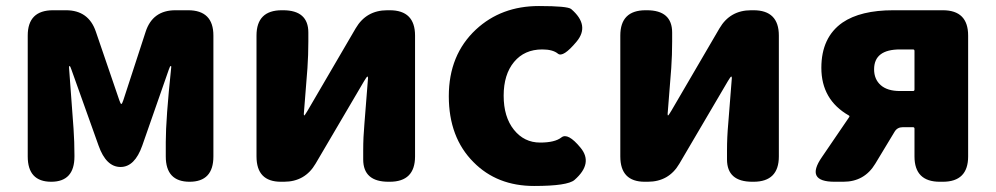

<svg xmlns="http://www.w3.org/2000/svg" viewBox="-20 -603 3303 637"><path d="M150 0Q72 0 72 -84V-485Q72 -569 156 -569H199Q274 -569 298 -498L376 -270Q380 -258 382.5 -258Q385 -258 389 -270L463 -497Q486 -569 562 -569H604Q688 -569 688 -485V-84Q688 0 609 0Q530 0 530 -84V-132Q530 -208 548 -379Q549 -384 546.5 -384Q544 -384 540 -372L452 -120Q427 -49 380 -49Q332 -49 307 -120L217 -372Q213 -384 211 -384Q209 -384 209 -379L224 -176Q227 -132 227 -88V-84Q227 0 150 0Z M912 0Q831 0 831 -84V-485Q831 -569 915 -569H919Q1003 -569 1003 -495V-465Q1003 -421 1000 -377L988 -225Q988 -220 989.5 -220Q991 -220 1000 -235L1160 -509Q1195 -569 1265 -569H1273Q1357 -569 1357 -485V-84Q1357 0 1273 0H1269Q1185 0 1185 -74V-104Q1185 -148 1189 -192L1201 -344Q1201 -349 1199 -349Q1197 -349 1188 -334L1027 -60Q992 0 922 0Z M1752 14Q1629 14 1551 -65Q1469 -147 1469 -284Q1469 -421 1559 -505Q1643 -583 1768 -583Q1863 -583 1875 -573Q1938 -519 1893 -465Q1848 -411 1831 -425Q1814 -439 1779 -439Q1720 -439 1685.5 -397.5Q1651 -356 1651 -285.5Q1651 -215 1685 -172.5Q1719 -130 1772 -130Q1821 -130 1842.5 -147Q1864 -164 1906 -113Q1949 -61 1886 -6Q1863 14 1752 14Z M2119 0Q2038 0 2038 -84V-485Q2038 -569 2122 -569H2126Q2210 -569 2210 -495V-465Q2210 -421 2207 -377L2195 -225Q2195 -220 2196.5 -220Q2198 -220 2207 -235L2367 -509Q2402 -569 2472 -569H2480Q2564 -569 2564 -485V-84Q2564 0 2480 0H2476Q2392 0 2392 -74V-104Q2392 -148 2396 -192L2408 -344Q2408 -349 2406 -349Q2404 -349 2395 -334L2234 -60Q2199 0 2129 0Z M2749 0Q2650 0 2707 -82L2797 -214Q2800 -218 2796 -220Q2705 -272 2705 -378Q2705 -479 2775 -528Q2835 -569 2944 -569H3108Q3192 -569 3192 -485V-84Q3192 0 3108 0H3098Q3014 0 3014 -84V-176Q3014 -181 3009 -181H2975Q2957 -181 2948 -166L2884 -60Q2848 0 2778 0ZM2966 -301H3009Q3014 -301 3014 -306V-434Q3014 -439 3009 -439H2966Q2880 -439 2880 -373Q2880 -340 2902 -320.5Q2924 -301 2966 -301Z"/></svg>

Font: Resource Han Rounded KR Heavy
Style: Regular
Weight: 900
Designer: Cyano Hao (round all glyphs); Ryoko NISHIZUKA 西塚涼子 (kana, bopomofo & ideographs); Paul D. Hunt (Latin, Greek & Cyrillic)
Foundry: Cyano Hao
Version: 0.990